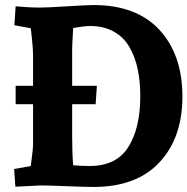

<svg xmlns="http://www.w3.org/2000/svg" viewBox="-20 -735 743 761"><path d="M37 -635 42 -710Q95 -705 142 -705Q166 -705 246 -710Q326 -715 351 -715Q521 -715 612 -616.5Q703 -518 703 -352Q703 -189 612 -91.5Q521 6 351 6Q319 6 245 3Q171 0 141 0L41 5L36 -65L102 -77Q111 -143 111 -163V-322H42V-395H111V-512Q111 -534 108.5 -562Q106 -590 104 -606L102 -623ZM266 -322V-193Q266 -128 270 -80Q303 -77 335 -77Q441 -77 488.5 -152Q536 -227 536 -354Q536 -413 525.5 -462Q515 -511 492 -550Q469 -589 429.5 -610.5Q390 -632 337 -632Q316 -632 270 -624Q266 -556 266 -542V-395H364L359 -322Z"/></svg>

Font: Andada
Style: Bold
Weight: 700
Designer: Carolina Giovagnoli
Foundry: Carolina Giovagnoli
Version: Version 1.003